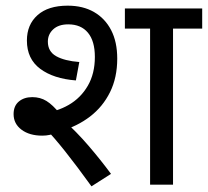

<svg xmlns="http://www.w3.org/2000/svg" viewBox="-20 -652 734 678"><path d="M591 -551V0H510V-551H421V-622H694V-551ZM129 -173Q84 -173 56 -194Q28 -215 28 -249Q28 -278 46.5 -293.5Q65 -309 94 -309Q122 -309 144 -295.5Q166 -282 191 -251L202 -230Q250 -187 292.5 -137.5Q335 -88 372 -38L303 6Q251 -66 210.5 -117Q170 -168 137 -202L125 -251Q180 -257 222.5 -281.5Q265 -306 290 -349Q315 -392 315 -451Q315 -507 290.5 -536.5Q266 -566 221 -566Q187 -566 168 -548.5Q149 -531 149 -505Q149 -470 178.5 -453.5Q208 -437 260 -433L248 -368Q169 -374 122 -409Q75 -444 75 -509Q75 -565 112.5 -598.5Q150 -632 219 -632Q273 -632 312 -609.5Q351 -587 372.5 -545.5Q394 -504 394 -445Q394 -378 368.5 -326.5Q343 -275 298 -240.5Q253 -206 194 -189L183 -182Q166 -178 154.5 -175.5Q143 -173 129 -173Z"/></svg>

Font: hindi25
Style: Book
Weight: 400
Designer: Jelle Bosma - Monotype Design Team
Foundry: Monotype Imaging Inc.
Version: Version 2.003